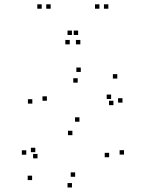

<svg xmlns="http://www.w3.org/2000/svg" viewBox="-20 -828 660 870"><path d="M542 -127.5V-147.5H522V-127.5ZM340 -276.5V-296.5H320V-276.5ZM192.5 -371.5V-391.5H172.5V-371.5ZM332 -453.5V-473.5H312V-453.5ZM483.5 -379.5V-399.5H463.5V-379.5ZM494 -351.5V-371.5H474V-351.5ZM535 -363V-383H515V-363ZM511.5 -472V-492H491.5V-472ZM346 -502V-522H326V-502ZM126.5 -358.5V-378.5H106.5V-358.5ZM308 -215.5V-235.5H288V-215.5ZM474.5 -115.5V-135.5H454.5V-115.5ZM320.5 -27V-47H300.5V-27ZM150 -110.5V-130.5H130V-110.5ZM140 -138.5V-158.5H120V-138.5ZM99 -127V-147H79V-127ZM125.5 -12V-32H105.5V-12ZM306 21.5V1.5H286V21.5ZM209.5 -788.5V-808.5H189.5V-788.5ZM334 -669.5V-689.5H314V-669.5ZM306 -669.5V-689.5H286V-669.5ZM430.5 -788.5V-808.5H410.5V-788.5ZM471 -788.5V-808.5H451V-788.5ZM344 -627V-647H324V-627ZM296 -627V-647H276V-627ZM169 -788.5V-808.5H149V-788.5Z"/></svg>

Font: Monaspace Xenon Dots Var
Style: Regular
Weight: 400
Designer: Riley Cran and the Lettermatic Team
Version: Version 1.100 (Monaspace Xenon Dots)